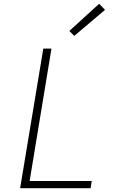

<svg xmlns="http://www.w3.org/2000/svg" viewBox="-20 -991 640 1011"><path d="M86 0 208 -735H251L136 -38H463L457 0ZM371 -802 345 -828 502 -971 533 -939Z"/></svg>

Font: Iosevka SS04 XLt Ex Obl
Style: Regular
Weight: 200
Width: 7
Italic angle: -9°
Monospace: yes
Designer: Belleve Invis
Foundry: Belleve Invis
Version: Version 19.0.0; ttfautohint (v1.8.4)